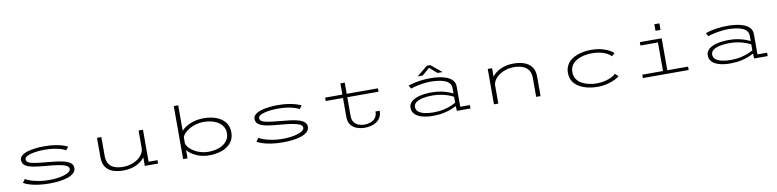

<svg xmlns="http://www.w3.org/2000/svg" viewBox="-7 -1705 10815 2672"><g transform="rotate(-10 5400.0 -369.0)"><path d="M547.5 11Q445 11 369.8 -1.5Q294.5 -14 246.8 -31.2Q199 -48.5 179 -62.5L215.5 -111Q237.5 -94.5 287 -77.5Q336.5 -60.5 404.5 -49Q472.5 -37.5 550 -37.5Q604.5 -37.5 658.8 -44.2Q713 -51 757.5 -64.5Q802 -78 828.5 -97.2Q855 -116.5 855 -141.5Q855 -171.5 816.5 -190Q778 -208.5 706.8 -219.8Q635.5 -231 538 -238.5Q440 -246 365.5 -258.8Q291 -271.5 249.5 -299Q208 -326.5 208 -378Q208 -414 237.2 -439.8Q266.5 -465.5 316.2 -481.2Q366 -497 428.8 -504.5Q491.5 -512 559 -512Q649.5 -512 716.8 -500.5Q784 -489 826.8 -474.2Q869.5 -459.5 887 -449.5L850.5 -404Q832 -417.5 789.5 -431.2Q747 -445 687.5 -454.2Q628 -463.5 558 -463.5Q507.5 -463.5 457 -458.5Q406.5 -453.5 364.8 -443Q323 -432.5 297.8 -416.2Q272.5 -400 272.5 -378Q272.5 -332.5 344.2 -315.8Q416 -299 551.5 -288Q623.5 -282 689.8 -273.8Q756 -265.5 808 -250.8Q860 -236 890.2 -210.2Q920.5 -184.5 920.5 -143Q920.5 -101.5 889.8 -72.2Q859 -43 806 -24.5Q753 -6 686.2 2.5Q619.5 11 547.5 11Z M1586.5 11.5Q1505 11.5 1441 -11Q1377 -33.5 1340.2 -85.5Q1303.5 -137.5 1303.5 -225V-500H1365V-235.5Q1365 -162 1393.8 -119Q1422.5 -76 1474.2 -57.5Q1526 -39 1596 -39Q1645.5 -39 1694.8 -52.5Q1744 -66 1786 -92Q1828 -118 1856 -154.8Q1884 -191.5 1891 -237.5V-500H1953V-48H2078.5V0H1891V-121Q1847.5 -61 1767.8 -24.8Q1688 11.5 1586.5 11.5Z M2432.5 0V-750H2495V-389Q2539 -440.5 2622.8 -475.8Q2706.5 -511 2812 -511Q2910 -511 2988.2 -482Q3066.5 -453 3112.2 -395.2Q3158 -337.5 3158 -251Q3158 -165 3111 -106.8Q3064 -48.5 2983.5 -18.8Q2903 11 2803 11Q2699.5 11 2618.5 -26.5Q2537.5 -64 2495 -117.5V0ZM2800.5 -460.5Q2745 -460.5 2694 -446.2Q2643 -432 2601.2 -408Q2559.5 -384 2531.5 -355.5Q2503.5 -327 2495 -298.5V-210.5Q2503 -179.5 2530.2 -149.2Q2557.5 -119 2598.8 -94Q2640 -69 2690.5 -54.2Q2741 -39.5 2796 -39.5Q2882.5 -39.5 2950 -64.5Q3017.5 -89.5 3056.5 -137Q3095.5 -184.5 3095.5 -251Q3095.5 -317.5 3056.8 -364.2Q3018 -411 2951.5 -435.8Q2885 -460.5 2800.5 -460.5Z M3847.5 11Q3745 11 3669.8 -1.5Q3594.5 -14 3546.8 -31.2Q3499 -48.5 3479 -62.5L3515.5 -111Q3537.5 -94.5 3587 -77.5Q3636.5 -60.5 3704.5 -49Q3772.5 -37.5 3850 -37.5Q3904.5 -37.5 3958.8 -44.2Q4013 -51 4057.5 -64.5Q4102 -78 4128.5 -97.2Q4155 -116.5 4155 -141.5Q4155 -171.5 4116.5 -190Q4078 -208.5 4006.8 -219.8Q3935.5 -231 3838 -238.5Q3740 -246 3665.5 -258.8Q3591 -271.5 3549.5 -299Q3508 -326.5 3508 -378Q3508 -414 3537.2 -439.8Q3566.5 -465.5 3616.2 -481.2Q3666 -497 3728.8 -504.5Q3791.5 -512 3859 -512Q3949.5 -512 4016.8 -500.5Q4084 -489 4126.8 -474.2Q4169.5 -459.5 4187 -449.5L4150.5 -404Q4132 -417.5 4089.5 -431.2Q4047 -445 3987.5 -454.2Q3928 -463.5 3858 -463.5Q3807.5 -463.5 3757 -458.5Q3706.5 -453.5 3664.8 -443Q3623 -432.5 3597.8 -416.2Q3572.5 -400 3572.5 -378Q3572.5 -332.5 3644.2 -315.8Q3716 -299 3851.5 -288Q3923.5 -282 3989.8 -273.8Q4056 -265.5 4108 -250.8Q4160 -236 4190.2 -210.2Q4220.5 -184.5 4220.5 -143Q4220.5 -101.5 4189.8 -72.2Q4159 -43 4106 -24.5Q4053 -6 3986.2 2.5Q3919.5 11 3847.5 11Z M4771 -186V-452H4527V-500H4771V-658.5H4832V-500H5273.5V-452H4832V-189Q4832 -131.5 4856.8 -97.8Q4881.5 -64 4921.2 -49.5Q4961 -35 5005 -35Q5047 -35 5088.2 -49.5Q5129.5 -64 5156.8 -97.5Q5184 -131 5184 -188.5H5243Q5243 -133 5221.5 -95Q5200 -57 5164.5 -34.2Q5129 -11.5 5086.5 -1.2Q5044 9 5002 9Q4942.5 9 4889.8 -9.5Q4837 -28 4804 -70.8Q4771 -113.5 4771 -186Z M5963 11Q5876.5 11 5811.2 -7.2Q5746 -25.5 5709.5 -62Q5673 -98.5 5673 -154Q5673 -207.5 5715.2 -243.2Q5757.5 -279 5830.8 -296.8Q5904 -314.5 5998 -314.5Q6073 -314.5 6132.5 -302.2Q6192 -290 6233.5 -274Q6275 -258 6296.5 -246V-321.5Q6296.5 -366 6270.8 -393.8Q6245 -421.5 6202.8 -436.8Q6160.5 -452 6110.2 -458Q6060 -464 6011 -464Q5967 -464 5921.2 -458.5Q5875.5 -453 5835 -444.8Q5794.5 -436.5 5766 -428.5Q5737.5 -420.5 5728 -415.5L5700 -463.5Q5719 -471 5765.2 -482.5Q5811.5 -494 5876.8 -503Q5942 -512 6017.5 -512Q6076.5 -512 6136.5 -504Q6196.5 -496 6246.2 -476Q6296 -456 6326.5 -421Q6357 -386 6357 -332V-48H6493V0H6301.5L6297 -69.5Q6278.5 -58 6233.5 -38.8Q6188.5 -19.5 6120 -4.2Q6051.5 11 5963 11ZM5978.5 -35.5Q6061.5 -35.5 6127.5 -51.2Q6193.5 -67 6237 -86Q6280.5 -105 6296.5 -115V-199.5Q6276.5 -211 6234.5 -227.8Q6192.5 -244.5 6133 -257.2Q6073.5 -270 6000.5 -270Q5922.5 -270 5862.8 -256.8Q5803 -243.5 5769.2 -218Q5735.5 -192.5 5735.5 -154.5Q5735.5 -110.5 5769.2 -84.5Q5803 -58.5 5858.2 -47Q5913.5 -35.5 5978.5 -35.5ZM5846 -566.5 5998 -691.5H6047L6199 -566.5H6127.5L6023 -658L5917.5 -566.5Z M6825 0V-500H6886.5V-381Q6930.5 -440 7010 -476Q7089.5 -512 7190.5 -512Q7272 -512 7338.5 -489.2Q7405 -466.5 7444.2 -414.8Q7483.5 -363 7483.5 -275.5V0H7421.5V-265Q7421.5 -338 7390.5 -381Q7359.5 -424 7305.2 -442.8Q7251 -461.5 7181 -461.5Q7132 -461.5 7083.2 -448Q7034.5 -434.5 6992.8 -409.2Q6951 -384 6922.8 -348Q6894.5 -312 6886.5 -267V0Z M8286 11Q8225.5 11 8160.8 -2.2Q8096 -15.5 8040 -45.5Q7984 -75.5 7949.2 -126Q7914.5 -176.5 7914.5 -251Q7914.5 -311 7937.5 -355.2Q7960.5 -399.5 7999 -429.8Q8037.5 -460 8086 -478Q8134.5 -496 8186.2 -504Q8238 -512 8286 -512Q8363.5 -512 8426.2 -496.8Q8489 -481.5 8533.8 -458.2Q8578.5 -435 8600.5 -410.5L8558.5 -373.5Q8525 -411.5 8455.5 -437.2Q8386 -463 8286 -463Q8230 -463 8175.2 -451.2Q8120.5 -439.5 8075.8 -414.2Q8031 -389 8004 -348.8Q7977 -308.5 7977 -251Q7977 -194.5 8003.8 -154Q8030.5 -113.5 8075.5 -88Q8120.5 -62.5 8175.2 -50.5Q8230 -38.5 8285.5 -38.5Q8352.5 -38.5 8407.8 -52.8Q8463 -67 8501 -87.2Q8539 -107.5 8555 -126L8600.5 -86Q8585 -68.5 8540 -45.8Q8495 -23 8429.2 -6Q8363.5 11 8286 11Z M9216.5 -710H9287.5V-617.5H9216.5ZM8929 0V-48H9222V-452H8974.5V-500H9283V-48H9576.5V0Z M10163 11Q10076.5 11 10011.2 -7.2Q9946 -25.5 9909.5 -62Q9873 -98.5 9873 -154Q9873 -207.5 9915.2 -243.2Q9957.5 -279 10030.8 -296.8Q10104 -314.5 10198 -314.5Q10273 -314.5 10332.5 -302.2Q10392 -290 10433.5 -274Q10475 -258 10496.5 -246V-321.5Q10496.5 -366 10470.8 -393.8Q10445 -421.5 10402.8 -436.8Q10360.5 -452 10310.2 -458Q10260 -464 10211 -464Q10167 -464 10121.2 -458.5Q10075.5 -453 10035 -444.8Q9994.5 -436.5 9966 -428.5Q9937.5 -420.5 9928 -415.5L9900 -463.5Q9919 -471 9965.2 -482.5Q10011.5 -494 10076.8 -503Q10142 -512 10217.5 -512Q10276.5 -512 10336.5 -504Q10396.5 -496 10446.2 -476Q10496 -456 10526.5 -421Q10557 -386 10557 -332V-48H10693V0H10501.5L10497 -69.5Q10478.5 -58 10433.5 -38.8Q10388.5 -19.5 10320 -4.2Q10251.5 11 10163 11ZM10178.5 -35.5Q10261.5 -35.5 10327.5 -51.2Q10393.5 -67 10437 -86Q10480.5 -105 10496.5 -115V-199.5Q10476.5 -211 10434.5 -227.8Q10392.5 -244.5 10333 -257.2Q10273.5 -270 10200.5 -270Q10122.5 -270 10062.8 -256.8Q10003 -243.5 9969.2 -218Q9935.5 -192.5 9935.5 -154.5Q9935.5 -110.5 9969.2 -84.5Q10003 -58.5 10058.2 -47Q10113.5 -35.5 10178.5 -35.5Z"/></g></svg>

Font: Trispace Expanded ExtraLight
Style: Regular
Weight: 200
Width: 7
Designer: Tyler Finck
Foundry: Etcetera Type Company
Version: Version 1.210; ttfautohint (v1.8.3)